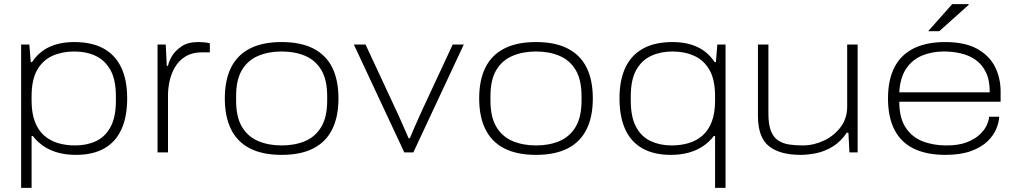

<svg xmlns="http://www.w3.org/2000/svg" viewBox="-20 -743 4963 936"><path d="M83 173V-526H123L130 -440H136Q169 -490 220.5 -514Q272 -538 342 -538Q428 -538 485 -506.5Q542 -475 571 -414Q600 -353 600 -263Q600 -174 572 -112.5Q544 -51 488.5 -19.5Q433 12 350 12Q303 12 264 1.5Q225 -9 194 -29.5Q163 -50 140 -80H134V173ZM346 -34Q403 -34 448 -55Q493 -76 519 -124Q545 -172 545 -253V-273Q545 -355 518 -402.5Q491 -450 445.5 -471Q400 -492 342 -492Q283 -492 236 -471Q189 -450 161.5 -402.5Q134 -355 134 -273V-253Q134 -192 150 -150Q166 -108 195 -82.5Q224 -57 262.5 -45.5Q301 -34 346 -34Z M748 0V-526H788L793 -422H799Q802 -441 817.5 -468Q833 -495 864.5 -516.5Q896 -538 945 -538Q960 -538 976 -536.5Q992 -535 1003 -532V-488H968Q917 -488 884 -467.5Q851 -447 832.5 -414.5Q814 -382 806.5 -346.5Q799 -311 799 -281V0Z M1353 12Q1260 12 1198.5 -19.5Q1137 -51 1106.5 -112.5Q1076 -174 1076 -263Q1076 -353 1106.5 -414Q1137 -475 1198.5 -506.5Q1260 -538 1353 -538Q1446 -538 1507.5 -506.5Q1569 -475 1599.5 -414Q1630 -353 1630 -263Q1630 -174 1599.5 -112.5Q1569 -51 1507.5 -19.5Q1446 12 1353 12ZM1353 -34Q1417 -34 1467 -55Q1517 -76 1546 -124Q1575 -172 1575 -253V-273Q1575 -355 1546 -402.5Q1517 -450 1467 -471Q1417 -492 1353 -492Q1290 -492 1239.5 -471Q1189 -450 1160 -402.5Q1131 -355 1131 -273V-253Q1131 -172 1160 -124Q1189 -76 1239.5 -55Q1290 -34 1353 -34Z M1951 0 1705 -526H1762L1904 -221Q1912 -205 1924 -178Q1936 -151 1949 -121.5Q1962 -92 1972 -69H1978Q1986 -88 1997 -114Q2008 -140 2021 -168.5Q2034 -197 2045 -221L2187 -526H2241L1995 0Z M2593 12Q2500 12 2438.5 -19.5Q2377 -51 2346.5 -112.5Q2316 -174 2316 -263Q2316 -353 2346.5 -414Q2377 -475 2438.5 -506.5Q2500 -538 2593 -538Q2686 -538 2747.5 -506.5Q2809 -475 2839.5 -414Q2870 -353 2870 -263Q2870 -174 2839.5 -112.5Q2809 -51 2747.5 -19.5Q2686 12 2593 12ZM2593 -34Q2657 -34 2707 -55Q2757 -76 2786 -124Q2815 -172 2815 -253V-273Q2815 -355 2786 -402.5Q2757 -450 2707 -471Q2657 -492 2593 -492Q2530 -492 2479.5 -471Q2429 -450 2400 -402.5Q2371 -355 2371 -273V-253Q2371 -172 2400 -124Q2429 -76 2479.5 -55Q2530 -34 2593 -34Z M3466 173V-80H3460Q3437 -50 3406 -29.5Q3375 -9 3336 1.5Q3297 12 3250 12Q3168 12 3112 -19.5Q3056 -51 3028 -112.5Q3000 -174 3000 -263Q3000 -353 3029 -414Q3058 -475 3115.5 -506.5Q3173 -538 3258 -538Q3328 -538 3379.5 -514Q3431 -490 3464 -440H3470L3477 -526H3517V173ZM3254 -34Q3299 -34 3337.5 -45.5Q3376 -57 3405 -82.5Q3434 -108 3450 -150Q3466 -192 3466 -253V-273Q3466 -355 3438.5 -402.5Q3411 -450 3364 -471Q3317 -492 3258 -492Q3201 -492 3155 -471Q3109 -450 3082 -402.5Q3055 -355 3055 -273V-253Q3055 -172 3081 -124Q3107 -76 3152.5 -55Q3198 -34 3254 -34Z M3883 12Q3782 12 3728.5 -30.5Q3675 -73 3675 -178V-526H3726V-189Q3726 -135 3738.5 -104Q3751 -73 3774 -58Q3797 -43 3827.5 -38.5Q3858 -34 3893 -34Q3946 -34 3995.5 -57Q4045 -80 4077.5 -122.5Q4110 -165 4110 -223V-526H4161V0H4121L4116 -96H4108Q4078 -52 4039.5 -28.5Q4001 -5 3960.5 3.5Q3920 12 3883 12Z M4588 12Q4498 12 4435.5 -18Q4373 -48 4341 -109.5Q4309 -171 4309 -263Q4309 -354 4340.5 -415Q4372 -476 4434 -507Q4496 -538 4588 -538Q4684 -538 4743.5 -505Q4803 -472 4830.5 -417.5Q4858 -363 4858 -297V-247H4364Q4364 -169 4394.5 -122Q4425 -75 4477 -54.5Q4529 -34 4594 -34Q4653 -34 4692 -49Q4731 -64 4755 -86Q4779 -108 4790 -132Q4801 -156 4802 -174H4851Q4850 -146 4836.5 -114Q4823 -82 4793.5 -53.5Q4764 -25 4713.5 -6.5Q4663 12 4588 12ZM4364 -293H4805Q4805 -353 4786 -391.5Q4767 -430 4735 -452Q4703 -474 4663 -483Q4623 -492 4581 -492Q4523 -492 4475 -472Q4427 -452 4397.5 -408Q4368 -364 4364 -293ZM4505 -591 4622 -723H4702V-719L4559 -591Z"/></svg>

Font: Archivo Expanded Thin
Style: Regular
Weight: 250
Width: 7
Designer: Hector Gatti
Foundry: Omnibus-Type
Version: Version 2.001